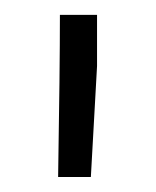

<svg xmlns="http://www.w3.org/2000/svg" viewBox="-20 -770 210 258"><path d="M110.4 -681.2 102.1 -532.2H58.1Q60.5 -676.8 60.5 -750H110.4Z"/></svg>

Font: SteelSelectRoboto
Style: Regular
Weight: 300
Designer: Google
Version: Version 2.137; 2017